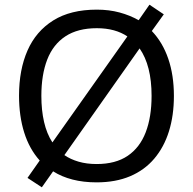

<svg xmlns="http://www.w3.org/2000/svg" viewBox="-20 -766 821 817"><path d="M720 -358Q720 -275 699 -207.5Q678 -140 636.5 -91Q595 -42 533.5 -16Q472 10 391 10Q335 10 288.5 -2Q242 -14 206 -37L158 31L97 -9L149 -83Q105 -132 83 -202Q61 -272 61 -359Q61 -469 97 -551Q133 -633 206.5 -679Q280 -725 392 -725Q444 -725 488.5 -713Q533 -701 570 -680L616 -746L677 -705L626 -634Q672 -586 696 -516Q720 -446 720 -358ZM625 -358Q625 -487 574 -560L254 -106Q280 -88 314.5 -78Q349 -68 391 -68Q472 -68 523.5 -103Q575 -138 600 -203Q625 -268 625 -358ZM156 -358Q156 -297 167.5 -247Q179 -197 203 -160L522 -611Q497 -628 464.5 -637Q432 -646 392 -646Q311 -646 258.5 -611.5Q206 -577 181 -512.5Q156 -448 156 -358Z"/></svg>

Font: Noto Sans Sinhala
Style: Regular
Weight: 400
Designer: Jelle Bosma - Monotype Design Team
Foundry: Monotype Imaging Inc.
Version: Version 2.006